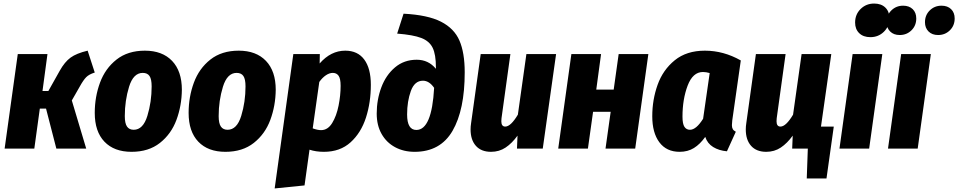

<svg xmlns="http://www.w3.org/2000/svg" viewBox="-20 -836 5390 1080"><path d="M513 -428Q481 -418 465 -402Q449 -386 428 -348L384 -271L465 0H297L239 -225H204L173 0H6L80 -532H247L219 -324H252L316 -438Q344 -488 377 -512Q410 -536 473 -551Z M513 -201Q513 -291 542.5 -371Q572 -451 635.5 -501Q699 -551 795 -551Q893 -551 948 -493.5Q1003 -436 1003 -331Q1002 -241 972.5 -161.5Q943 -82 879.5 -32Q816 18 720 18Q622 18 567.5 -39Q513 -96 513 -201ZM833 -350Q833 -391 821 -408.5Q809 -426 783 -426Q730 -426 706 -348Q682 -270 682 -183Q682 -142 694.5 -124Q707 -106 732 -106Q785 -106 809 -184.5Q833 -263 833 -350Z M1041 -201Q1041 -291 1070.5 -371Q1100 -451 1163.5 -501Q1227 -551 1323 -551Q1421 -551 1476 -493.5Q1531 -436 1531 -331Q1530 -241 1500.5 -161.5Q1471 -82 1407.5 -32Q1344 18 1248 18Q1150 18 1095.5 -39Q1041 -96 1041 -201ZM1361 -350Q1361 -391 1349 -408.5Q1337 -426 1311 -426Q1258 -426 1234 -348Q1210 -270 1210 -183Q1210 -142 1222.5 -124Q1235 -106 1260 -106Q1313 -106 1337 -184.5Q1361 -263 1361 -350Z M1630 -532H1779L1778 -479Q1841 -551 1922 -551Q1992 -551 2029 -501Q2066 -451 2066 -359Q2066 -260 2038.5 -174.5Q2011 -89 1952 -35.5Q1893 18 1802 18Q1757 18 1721 6L1693 207L1525 224ZM1896 -353Q1896 -394 1884.5 -410Q1873 -426 1852 -426Q1833 -426 1813 -412.5Q1793 -399 1776 -375L1739 -114Q1766 -104 1786 -104Q1824 -104 1848.5 -144Q1873 -184 1884.5 -242Q1896 -300 1896 -353Z M2099 -197Q2099 -275 2125 -344.5Q2151 -414 2202 -457Q2253 -500 2324 -500Q2390 -500 2432 -449V-457Q2432 -530 2413.5 -567.5Q2395 -605 2349.5 -622.5Q2304 -640 2214 -647L2250 -759Q2386 -752 2460.5 -714Q2535 -676 2564.5 -607.5Q2594 -539 2594 -429Q2594 -218 2525.5 -100Q2457 18 2312 18Q2251 18 2202.5 -8Q2154 -34 2126.5 -82.5Q2099 -131 2099 -197ZM2422 -342Q2394 -382 2359 -382Q2312 -382 2291 -324Q2270 -266 2270 -192Q2270 -105 2322 -105Q2409 -105 2422 -342Z M2627 -108Q2627 -125 2630 -144L2684 -532H2851L2801 -171Q2800 -164 2800 -154Q2800 -124 2822 -124Q2853 -124 2893 -191L2941 -532H3108L3033 0H2888L2891 -73Q2860 -30 2824 -6Q2788 18 2742 18Q2687 18 2657 -15.5Q2627 -49 2627 -108Z M3415 -207H3316L3287 0H3120L3194 -532H3361L3334 -332H3432L3460 -532H3627L3553 0H3386Z M4147 -496 4099 -159Q4097 -139 4097 -132Q4097 -118 4102 -109.5Q4107 -101 4119 -95L4069 15Q4024 11 3991.5 -9Q3959 -29 3947 -66Q3918 -25 3883.5 -3.5Q3849 18 3803 18Q3729 18 3689 -35.5Q3649 -89 3649 -182Q3649 -275 3679 -359Q3709 -443 3775.5 -497Q3842 -551 3945 -551Q4050 -551 4147 -496ZM3819 -180Q3819 -139 3830 -122.5Q3841 -106 3861 -106Q3896 -106 3935 -168L3972 -425Q3952 -431 3934 -431Q3877 -431 3848 -354.5Q3819 -278 3819 -180Z M4670 -124 4629 168H4518L4524 0H4436L4439 -73Q4408 -30 4372 -6Q4336 18 4290 18Q4235 18 4205 -15.5Q4175 -49 4175 -108Q4175 -125 4178 -144L4232 -532H4399L4349 -171Q4348 -164 4348 -154Q4348 -124 4370 -124Q4401 -124 4441 -191L4489 -532H4656L4598 -124Z M4869 0H4702L4776 -532H4943ZM4790 -709Q4790 -755 4821 -785.5Q4852 -816 4897 -816Q4937 -816 4960 -793.5Q4983 -771 4983 -734Q4983 -688 4952 -657.5Q4921 -627 4876 -627Q4836 -627 4813 -649.5Q4790 -672 4790 -709Z M5142 0H4975L5049 -532H5216ZM4967 -711Q4967 -751 4994 -777.5Q5021 -804 5060 -804Q5094 -804 5114 -784.5Q5134 -765 5134 -732Q5134 -692 5107 -665.5Q5080 -639 5041 -639Q5007 -639 4987 -659Q4967 -679 4967 -711ZM5183 -711Q5183 -751 5210 -777.5Q5237 -804 5276 -804Q5310 -804 5330 -784.5Q5350 -765 5350 -732Q5350 -692 5323 -665.5Q5296 -639 5257 -639Q5223 -639 5203 -659Q5183 -679 5183 -711Z"/></svg>

Font: Fira Sans Condensed ExtraBold
Style: Italic
Weight: 800
Width: 3
Italic angle: -8°
Designer: bBox Type GmbH & Carrois Corporate GbR & Edenspiekermann AG
Foundry: bBox Type GmbH & Carrois Corporate GbR & Edenspiekermann AG
Version: Version 4.301